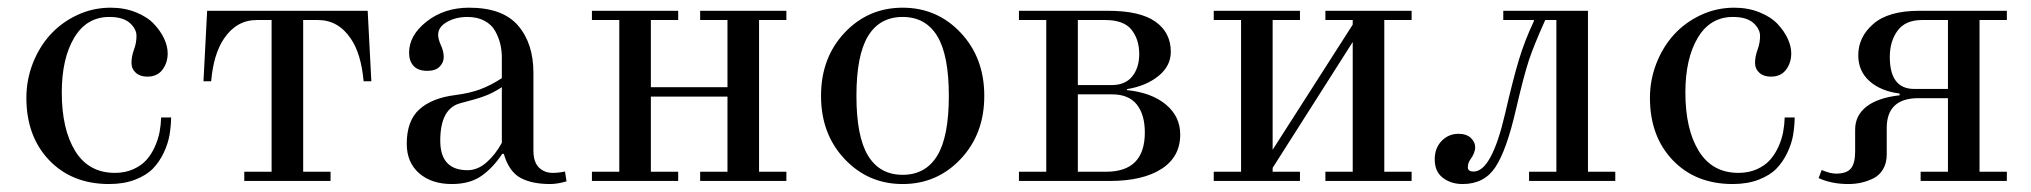

<svg xmlns="http://www.w3.org/2000/svg" viewBox="-20 -459 5151 487"><path d="M46.9 -210.9Q46.9 -256.3 63.2 -298.3Q79.6 -340.3 107.9 -371.3Q136.2 -402.3 176 -420.9Q215.8 -439.5 260.7 -439.5Q295.9 -439.5 325 -427.7Q354 -416 370.8 -397.9Q387.7 -379.9 396.5 -360.6Q405.3 -341.3 405.3 -323.7Q405.3 -299.8 392.1 -282.2Q378.9 -264.6 353.5 -264.6Q335.4 -264.6 324.5 -274.4Q313.5 -284.2 313.5 -299.8Q313.5 -315.4 319.8 -333Q326.2 -350.1 326.2 -367.7Q326.2 -385.7 309.1 -400.9Q292 -416 257.3 -416Q199.7 -416 168.2 -363.3Q136.7 -310.5 136.7 -224.6Q136.7 -130.9 170.9 -75.7Q205.1 -20.5 271.5 -20.5Q297.4 -20.5 318.1 -29.8Q338.9 -39.1 351.6 -53.5Q364.3 -67.9 372.8 -86.9Q381.3 -106 384.8 -124.3Q388.2 -142.6 388.7 -161.1H414.1Q413.6 -137.7 409.9 -116.2Q406.2 -94.7 395.3 -71.5Q384.3 -48.3 367.7 -31.2Q351.1 -14.2 322.5 -3.2Q293.9 7.8 256.8 7.8Q162.6 7.8 104.7 -52.7Q46.9 -113.3 46.9 -210.9Z M496.1 -252.9 505.4 -431.6H912.6L921.9 -252.9H902.3Q896 -322.8 869.6 -361.3Q837.9 -408.2 786.6 -408.2H749V-23.4H818.4V0H599.6V-23.4H668.9V-408.2H631.3Q580.1 -408.2 548.3 -361.3Q521.5 -321.8 515.6 -252.9Z M1011.7 -94.2Q1011.7 -152.8 1043.7 -181.6Q1075.7 -210.4 1134.3 -217.8Q1172.4 -222.7 1198.7 -232.7Q1225.1 -242.7 1252.9 -260.7V-312.5Q1252.9 -330.6 1249 -347.2Q1245.1 -363.8 1236.1 -380.1Q1227.1 -396.5 1209 -406.2Q1190.9 -416 1165.5 -416Q1136.2 -416 1113.8 -403.3Q1091.3 -390.6 1091.3 -370.6Q1091.3 -360.4 1098.1 -344.7Q1105.5 -329.1 1105.5 -314.5Q1105.5 -300.3 1095 -289.8Q1084.5 -279.3 1064 -279.3Q1040.5 -279.3 1029.1 -291.7Q1017.6 -304.2 1017.6 -325.2Q1017.6 -369.6 1062.3 -404.5Q1106.9 -439.5 1169.9 -439.5Q1254.9 -439.5 1293.9 -394.3Q1333 -349.1 1333 -274.4V-77.6Q1333 -47.9 1346.9 -34.2Q1360.8 -20.5 1381.8 -20.5Q1396.5 -20.5 1413.1 -23.9L1417 1Q1393.6 7.8 1375.5 7.8Q1328.6 7.8 1299.8 -8.1Q1271 -23.9 1257.8 -68.8H1253.9Q1230 -32.7 1200.7 -12.5Q1171.4 7.8 1126 7.8Q1074.7 7.8 1043.2 -19.5Q1011.7 -46.9 1011.7 -94.2ZM1096.7 -102.1Q1096.7 -27.3 1166 -27.3Q1191.4 -27.3 1213.9 -46.9Q1236.3 -66.4 1252.9 -96.7V-237.8Q1229.5 -222.7 1208.7 -215.1Q1188 -207.5 1147.9 -197.3Q1096.7 -184.1 1096.7 -102.1Z M1481.4 0V-23.4H1550.8V-408.2H1481.4V-431.6H1700.2V-408.2H1630.9V-237.8H1825.2V-408.2H1755.9V-431.6H1974.6V-408.2H1905.3V-23.4H1974.6V0H1755.9V-23.4H1825.2V-213.9H1630.9V-23.4H1700.2V0Z M2122.3 -55.7Q2062.5 -119.1 2062.5 -215.8Q2062.5 -312.5 2122.3 -376Q2182.1 -439.5 2269.5 -439.5Q2356.9 -439.5 2416.7 -376Q2476.6 -312.5 2476.6 -215.8Q2476.6 -119.1 2416.7 -55.7Q2356.9 7.8 2269.5 7.8Q2182.1 7.8 2122.3 -55.7ZM2181.9 -367.7Q2152.3 -319.3 2152.3 -215.8Q2152.3 -112.3 2181.9 -64Q2211.4 -15.6 2269.5 -15.6Q2327.6 -15.6 2357.2 -64Q2386.7 -112.3 2386.7 -215.8Q2386.7 -319.3 2357.2 -367.7Q2327.6 -416 2269.5 -416Q2211.4 -416 2181.9 -367.7Z M2564.5 0V-23.4H2633.8V-408.2H2564.5V-431.6H2791Q2871.6 -431.6 2910.6 -404.1Q2949.7 -376.5 2949.7 -327.6Q2949.7 -291.5 2918.2 -266.1Q2886.7 -240.7 2838.4 -232.9V-230.5Q2900.9 -224.1 2937.3 -193.8Q2973.6 -163.6 2973.6 -117.7Q2973.6 -61 2926 -30.5Q2878.4 0 2794.9 0ZM2713.9 -23.4H2785.6Q2883.8 -23.4 2883.8 -123Q2883.8 -168.5 2863.3 -194.1Q2842.8 -219.7 2800.3 -219.7H2713.9ZM2713.9 -243.2H2799.3Q2834 -243.2 2851.8 -265.1Q2869.6 -287.1 2869.6 -321.8Q2869.6 -358.9 2850.1 -383.5Q2830.6 -408.2 2783.2 -408.2H2713.9Z M3058.6 0V-23.4H3127.9V-408.2H3058.6V-431.6H3277.3V-408.2H3208V-79.1L3411.1 -396.5V-408.2H3341.8V-431.6H3560.5V-408.2H3491.2V-23.4H3560.5V0H3341.8V-23.4H3411.1V-352.5L3208 -33.2V-23.4H3277.3V0Z M3619.1 -54.7Q3619.1 -83.5 3636.7 -101.6Q3654.3 -119.6 3679.2 -119.6Q3699.7 -119.6 3710.7 -109.1Q3721.7 -98.6 3721.7 -85.9Q3721.7 -70.8 3709 -53.7Q3703.1 -45.4 3703.1 -34.7Q3703.1 -23.9 3717.8 -23.9Q3763.7 -23.9 3797.9 -171.9Q3816.9 -254.4 3832 -305.2Q3847.2 -356 3870.6 -405.3V-408.2H3793V-431.6H4007.8V-23.4H4077.1V0H3858.4V-23.4H3927.7V-408.2H3899.4Q3870.6 -344.2 3857.9 -305.9Q3845.2 -267.6 3825.2 -181.6Q3801.3 -77.6 3772.9 -34.9Q3744.6 7.8 3689.9 7.8Q3660.2 7.8 3639.6 -8.1Q3619.1 -23.9 3619.1 -54.7Z M4165 -210.9Q4165 -256.3 4181.4 -298.3Q4197.8 -340.3 4226.1 -371.3Q4254.4 -402.3 4294.2 -420.9Q4334 -439.5 4378.9 -439.5Q4414.1 -439.5 4443.1 -427.7Q4472.2 -416 4489 -397.9Q4505.9 -379.9 4514.6 -360.6Q4523.4 -341.3 4523.4 -323.7Q4523.4 -299.8 4510.3 -282.2Q4497.1 -264.6 4471.7 -264.6Q4453.6 -264.6 4442.6 -274.4Q4431.6 -284.2 4431.6 -299.8Q4431.6 -315.4 4438 -333Q4444.3 -350.1 4444.3 -367.7Q4444.3 -385.7 4427.2 -400.9Q4410.2 -416 4375.5 -416Q4317.9 -416 4286.4 -363.3Q4254.9 -310.5 4254.9 -224.6Q4254.9 -130.9 4289.1 -75.7Q4323.2 -20.5 4389.6 -20.5Q4415.5 -20.5 4436.3 -29.8Q4457 -39.1 4469.7 -53.5Q4482.4 -67.9 4491 -86.9Q4499.5 -106 4502.9 -124.3Q4506.3 -142.6 4506.8 -161.1H4532.2Q4531.7 -137.7 4528.1 -116.2Q4524.4 -94.7 4513.4 -71.5Q4502.4 -48.3 4485.8 -31.2Q4469.2 -14.2 4440.7 -3.2Q4412.1 7.8 4375 7.8Q4280.8 7.8 4222.9 -52.7Q4165 -113.3 4165 -210.9Z M4592.8 -7.3 4600.6 -27.8Q4622.1 -18.6 4637.2 -18.6Q4663.6 -18.6 4674.6 -31.5Q4685.5 -44.4 4685.5 -74.7V-130.4Q4685.5 -166 4714.1 -188.5Q4742.7 -210.9 4798.3 -217.3V-221.7Q4750 -228 4721.7 -253.4Q4693.4 -278.8 4693.4 -318.8Q4693.4 -365.2 4731.7 -398.4Q4770 -431.6 4847.7 -431.6H5070.3V-408.2H5001V-23.4H5070.3V0H4851.6V-23.4H4920.9V-210H4846.2Q4765.6 -210 4765.6 -134.3V-66.9Q4765.6 -45.4 4756.3 -29.8Q4747.1 -14.2 4731.7 -6.6Q4716.3 1 4700.7 4.4Q4685.1 7.8 4668 7.8Q4626 7.8 4592.8 -7.3ZM4773.4 -314.5Q4773.4 -233.4 4835.4 -233.4H4920.9V-408.2H4855Q4813 -408.2 4793.2 -381.3Q4773.4 -354.5 4773.4 -314.5Z"/></svg>

Font: Theano Didot
Style: Regular
Weight: 400
Designer: Alexey Kryukov
Version: Version 2.0